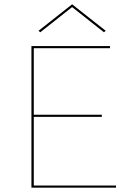

<svg xmlns="http://www.w3.org/2000/svg" viewBox="-20 -872 619 892"><path d="M167 -722 159 -729 315 -852 471 -729 463 -722 315 -839ZM519 -10V0H126V-658H491V-648H137V-339H453V-329H137V-10Z"/></svg>

Font: Ysabeau Infant Hairline
Style: Regular
Weight: 100
Designer: Christian Thalmann (Catharsis Fonts)
Version: Version 0.003